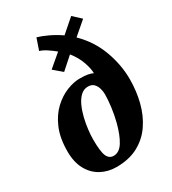

<svg xmlns="http://www.w3.org/2000/svg" viewBox="-212 -994 1003 1119"><g transform="rotate(-30 289.0 -434.5)"><path d="M237 13.5Q180.5 13.5 134.2 -11.8Q88 -37 61 -86.5Q34 -136 34 -207.5Q34 -298 61.2 -361.5Q88.5 -425 131 -464.5Q173.5 -504 220.2 -522.5Q267 -541 306 -541Q340 -541 360.2 -537.5Q380.5 -534 395.5 -526.5Q395.5 -556.5 380 -601.8Q364.5 -647 329.5 -691L249 -619.5L192.5 -667.5L278 -740Q254 -759.5 229.5 -775.8Q205 -792 183.5 -798L210 -875Q240 -866.5 279.5 -848Q319 -829.5 357.5 -803L447.5 -881.5L500 -833L412 -757.5Q488 -683 523.8 -586Q559.5 -489 559.5 -392.5Q559.5 -312 540.8 -238.8Q522 -165.5 483 -108.8Q444 -52 383 -19.2Q322 13.5 237 13.5ZM255.5 -51.5Q294 -51.5 320.8 -95Q347.5 -138.5 366 -210.5Q378 -257 384 -305.2Q390 -353.5 390 -389.5Q390 -406.5 384.5 -426.8Q379 -447 365.2 -461.8Q351.5 -476.5 325.5 -476.5Q297.5 -476.5 276.2 -456.5Q255 -436.5 240.2 -404Q225.5 -371.5 216.2 -333.5Q207 -295.5 202.8 -259Q198.5 -222.5 198.5 -195Q198.5 -111 212.2 -81.2Q226 -51.5 255.5 -51.5Z"/></g></svg>

Font: Merriweather Black
Style: Italic
Weight: 900
Italic angle: -7.8°
Designer: Eben Sorkin
Foundry: Eben Sorkin
Version: Version 2.200;gftools[0.9.31]